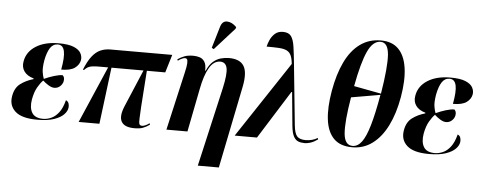

<svg xmlns="http://www.w3.org/2000/svg" viewBox="-61 -972 3435 1373"><g transform="rotate(5 1656.5 -285.5)"><path d="M225 10Q114 10 67 -32.5Q20 -75 32 -143Q42 -203 81.5 -232.5Q121 -262 174 -277V-282Q127 -295 105.5 -325.5Q84 -356 92 -398Q104 -467 168 -507.5Q232 -548 331 -548Q402 -548 440 -532Q478 -516 491 -491.5Q504 -467 500 -442Q494 -408 462.5 -385Q431 -362 365 -362Q382 -452 372.5 -495.5Q363 -539 326 -539Q291 -539 270.5 -507Q250 -475 239 -417Q230 -363 235 -332Q240 -301 247 -285Q282 -301 318 -312Q354 -323 379 -323Q385 -318 389 -308Q393 -298 390 -281Q386 -260 368.5 -244Q351 -228 327 -228Q308 -228 285 -242Q262 -256 244 -273Q226 -256 205.5 -221Q185 -186 175 -131Q165 -71 186.5 -35.5Q208 0 266 0Q295 0 324.5 -13Q354 -26 378.5 -57.5Q403 -89 418 -147Q434 -140 438.5 -125Q443 -110 441 -95Q438 -70 415 -46Q392 -22 345.5 -6Q299 10 225 10Z M522 0 698 -407H635Q604 -407 585.5 -404.5Q567 -402 554 -395Q541 -388 527 -373L520 -376Q545 -438 572.5 -473Q600 -508 632.5 -522Q665 -536 704 -536H1147L1108 -407H976L958 -151Q955 -93 953.5 -63Q952 -33 956.5 -22.5Q961 -12 977 -12Q986 -12 1001 -18.5Q1016 -25 1028 -35L1032 -25Q1005 -6 982 2Q959 10 923 10Q851 10 829.5 -28Q808 -66 839 -140L952 -407H722L671 0Z M1398 237 1528 -331Q1551 -434 1542 -476Q1533 -518 1493 -518Q1447 -518 1415 -464Q1383 -410 1364 -310L1303 0H1152L1247 -416Q1258 -462 1259 -484.5Q1260 -507 1255 -514Q1250 -521 1241 -521Q1233 -521 1219.5 -515.5Q1206 -510 1190 -498L1186 -508Q1210 -524 1235 -533.5Q1260 -543 1298 -543Q1322 -543 1344 -536Q1366 -529 1379.5 -507.5Q1393 -486 1391 -444H1395Q1414 -488 1440 -510.5Q1466 -533 1495.5 -541Q1525 -549 1554 -549Q1632 -549 1660.5 -503Q1689 -457 1669 -355L1549 237ZM1439 -603 1424 -611 1470 -766Q1483 -809 1517.5 -808Q1552 -807 1585 -774L1582 -762Z M1642 0 2004 -546Q2000 -586 1989.5 -608Q1979 -630 1958 -640Q1937 -650 1902 -652Q1867 -654 1814 -654Q1819 -677 1831 -703.5Q1843 -730 1865 -749.5Q1887 -769 1922 -769Q1963 -769 1980.5 -744.5Q1998 -720 2005 -672Q2012 -624 2019 -555L2064 -111Q2070 -53 2088.5 -32.5Q2107 -12 2151 -12Q2172 -12 2195.5 -18Q2219 -24 2235 -35L2239 -25Q2211 -5 2187.5 2.5Q2164 10 2145 10Q2118 10 2098 2Q2078 -6 2065 -31Q2052 -56 2047 -106L2024 -346H2019L1802 0Z M2486 10Q2400 10 2353.5 -37Q2307 -84 2296 -171Q2285 -258 2306 -379Q2327 -500 2369 -587.5Q2411 -675 2475 -722Q2539 -769 2625 -769Q2706 -769 2752 -722Q2798 -675 2810.5 -587Q2823 -499 2802 -378Q2781 -258 2737.5 -171Q2694 -84 2630.5 -37Q2567 10 2486 10ZM2658 -390Q2690 -585 2683.5 -672Q2677 -759 2623 -759Q2568 -759 2531 -678.5Q2494 -598 2462 -427ZM2488 0Q2525 0 2553.5 -38Q2582 -76 2606.5 -160Q2631 -244 2655 -381L2447 -345Q2417 -168 2424 -84Q2431 0 2488 0Z M3037 10Q2926 10 2879 -32.5Q2832 -75 2844 -143Q2854 -203 2893.5 -232.5Q2933 -262 2986 -277V-282Q2939 -295 2917.5 -325.5Q2896 -356 2904 -398Q2916 -467 2980 -507.5Q3044 -548 3143 -548Q3214 -548 3252 -532Q3290 -516 3303 -491.5Q3316 -467 3312 -442Q3306 -408 3274.5 -385Q3243 -362 3177 -362Q3194 -452 3184.5 -495.5Q3175 -539 3138 -539Q3103 -539 3082.5 -507Q3062 -475 3051 -417Q3042 -363 3047 -332Q3052 -301 3059 -285Q3094 -301 3130 -312Q3166 -323 3191 -323Q3197 -318 3201 -308Q3205 -298 3202 -281Q3198 -260 3180.5 -244Q3163 -228 3139 -228Q3120 -228 3097 -242Q3074 -256 3056 -273Q3038 -256 3017.5 -221Q2997 -186 2987 -131Q2977 -71 2998.5 -35.5Q3020 0 3078 0Q3107 0 3136.5 -13Q3166 -26 3190.5 -57.5Q3215 -89 3230 -147Q3246 -140 3250.5 -125Q3255 -110 3253 -95Q3250 -70 3227 -46Q3204 -22 3157.5 -6Q3111 10 3037 10Z"/></g></svg>

Font: Noto Serif Display SemiCondensed
Style: Bold Italic
Weight: 700
Width: 4
Italic angle: -12°
Designer: Monotype Design Team
Foundry: Monotype Imaging Inc.
Version: Version 2.009